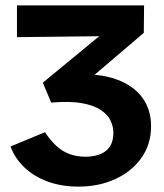

<svg xmlns="http://www.w3.org/2000/svg" viewBox="-20 -678 608 713"><path d="M271 15Q209 15 158 -3.5Q107 -22 71.5 -55.5Q36 -89 19 -134L147 -187Q167 -157 189 -136.5Q211 -116 238 -106Q265 -96 297 -96Q322 -96 342 -102Q362 -108 375 -119Q388 -130 394.5 -146.5Q401 -163 401 -186Q401 -207 391 -229Q381 -251 356 -268.5Q331 -286 286 -294.5Q241 -303 170 -297L139 -371L433 -613L474 -545L43 -540V-658H515L514 -556L250 -331L257 -402Q350 -406 413 -383Q476 -360 508.5 -315.5Q541 -271 541 -210Q541 -142 505 -91.5Q469 -41 408 -13Q347 15 271 15Z"/></svg>

Font: Ysabeau Infant ExtraBold
Style: Regular
Weight: 800
Designer: Christian Thalmann (Catharsis Fonts)
Version: Version 2.001;gftools[0.9.30]; featfreeze: ss01,ss02,lnum